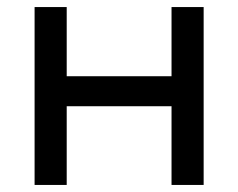

<svg xmlns="http://www.w3.org/2000/svg" viewBox="-20 -524 675 544"><path d="M78 0H169V-223H466V0H557V-504H466V-308H169V-504H78Z"/></svg>

Font: Hibana 45 SubMedium
Style: Regular
Weight: 500
Width: 6
Designer: pygmalion
Foundry: ybstudio
Version: Version 2021.007;FEAKit 1.0